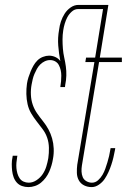

<svg xmlns="http://www.w3.org/2000/svg" viewBox="-20 -755 540 783"><path d="M96 8Q82 8 69.5 3.5Q57 -1 48.5 -10.5Q40 -20 35.5 -32.5Q31 -45 29.5 -58.5Q28 -72 28 -86Q28 -100 31 -114L32 -120H51L50 -115Q48 -103 47 -91.5Q46 -80 47 -69Q48 -58 51 -47.5Q54 -37 60 -28Q66 -19 76 -14.5Q86 -10 97 -10Q114 -10 129.5 -20.5Q145 -31 154.5 -45.5Q164 -60 169 -76.5Q174 -93 177 -110Q180 -131 179.5 -152.5Q179 -174 172.5 -193Q166 -212 154 -228Q142 -244 129.5 -260Q117 -276 107 -293Q97 -310 92.5 -330Q88 -350 87.5 -371.5Q87 -393 90 -414Q92 -427 96 -439.5Q100 -452 105 -464Q110 -476 116.5 -487.5Q123 -499 132.5 -508.5Q142 -518 155 -523Q168 -528 180 -528Q194 -528 206.5 -522Q219 -516 226 -506Q220 -537 217.5 -569Q215 -601 221 -634Q223 -651 228.5 -667.5Q234 -684 243.5 -699Q253 -714 268 -724.5Q283 -735 300 -735H413L411 -718H298Q284 -718 272.5 -707.5Q261 -697 254.5 -684.5Q248 -672 244 -658.5Q240 -645 238 -632Q235 -613 235 -594Q235 -575 236.5 -556.5Q238 -538 242 -520Q246 -502 248.5 -484Q251 -466 250.5 -447Q250 -428 246 -409L245 -400H226Q228 -412 229 -423.5Q230 -435 230 -446.5Q230 -458 227.5 -469Q225 -480 220 -489.5Q215 -499 205.5 -504.5Q196 -510 184 -510Q173 -510 162.5 -505Q152 -500 144 -492Q136 -484 130.5 -474Q125 -464 120.5 -453.5Q116 -443 113.5 -432.5Q111 -422 109 -411Q105 -390 106 -368.5Q107 -347 113.5 -328Q120 -309 131.5 -292.5Q143 -276 155.5 -260.5Q168 -245 177.5 -227.5Q187 -210 192.5 -190.5Q198 -171 199 -149.5Q200 -128 196 -107Q194 -94 190 -80.5Q186 -67 180.5 -54.5Q175 -42 166.5 -30.5Q158 -19 147 -10Q136 -1 122.5 3.5Q109 8 96 8ZM354 8Q337 8 323 1Q309 -6 301.5 -19.5Q294 -33 293.5 -50Q293 -67 295 -83L365 -502H328L331 -520H368L403 -735H422L387 -520H477V-502H384L314 -80Q312 -68 312.5 -55.5Q313 -43 317.5 -32.5Q322 -22 332.5 -16Q343 -10 355 -10Q369 -10 380 -20Q391 -30 398 -42Q405 -54 409.5 -67Q414 -80 418 -93Q422 -106 425 -119Q428 -132 430 -145L431 -151H450L449 -144Q446 -128 442.5 -113Q439 -98 434 -83Q429 -68 422.5 -53.5Q416 -39 407 -25.5Q398 -12 383.5 -2Q369 8 354 8Z"/></svg>

Font: Iosevka Term Curly Thin
Style: Italic
Weight: 100
Italic angle: -9°
Designer: Belleve Invis
Foundry: Belleve Invis
Version: Version 32.3.0